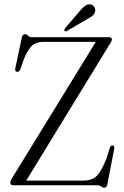

<svg xmlns="http://www.w3.org/2000/svg" viewBox="-20 -876 586 908"><path d="M502.5 -673 104 -22H371.5Q398.5 -22 417.2 -30Q436 -38 451.2 -61Q466.5 -84 484 -128L500 -178.5Q504 -189.5 513.5 -188Q523.5 -186 520 -171.5L487.5 -3.5Q484 12 473 12Q465 12 458 6Q451 0 441 0H42Q29 0 29 -13.5Q29 -18.5 31 -23Q33 -27.5 36 -32L433 -678H185Q151 -678 131 -659.5Q111 -641 93 -596.5L77 -550Q71 -534 59 -536.5Q49.5 -538.5 52.5 -554L83.5 -699.5Q86.5 -714 98 -714Q107.5 -714 113.2 -707Q119 -700 130 -700H496Q509 -700 509 -689.5Q509 -682.5 502.5 -673ZM357.5 -824Q371 -840.5 383.2 -849Q395.5 -857.5 408 -855Q420 -853 426 -843Q432 -833 430 -822.5Q427 -809 416.5 -800.8Q406 -792.5 390.5 -784.5L296.5 -729.5Q289 -725.5 285.5 -730.5Q282 -734.5 287.5 -742.5Z"/></svg>

Font: Fraunces 144pt Soft Light
Style: Regular
Weight: 300
Version: Version 1.000;[0bf87f6ff]